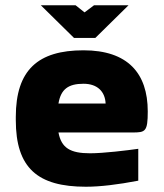

<svg xmlns="http://www.w3.org/2000/svg" viewBox="-20 -700 621 729"><path d="M541 -277C541 -422 465 -509 297 -509C125 -509 40 -435 40 -256V-244C40 -62 123 9 306 9C360 9 427 1 505 -14V-135C463 -129 373 -118 322 -118C247 -118 213 -138 202 -197H483C532 -197 541 -200 541 -277ZM135 -680 261 -556H342L468 -680H337L301 -653L267 -680ZM202 -307C211 -361 239 -382 297 -382C350 -382 379 -352 381 -307Z"/></svg>

Font: LT Wave Alt Black
Style: Regular
Weight: 900
Designer: Daniel Lyons
Version: Version 2.5 (Glyphs App)